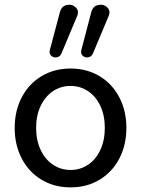

<svg xmlns="http://www.w3.org/2000/svg" viewBox="-20 -788 600 817"><path d="M42.5 -243.9Q42.5 -316.3 72.6 -373.9Q102.7 -431.5 156.8 -463.9Q210.8 -496.4 280.2 -496.4Q349.5 -496.4 403.6 -463.9Q457.6 -431.5 487.7 -373.9Q517.8 -316.3 517.8 -243.9Q517.8 -170.9 487.7 -113.3Q457.6 -55.6 403.6 -23.2Q349.5 9.3 280.2 9.3Q210.8 9.3 156.8 -23.2Q102.7 -55.6 72.6 -113.3Q42.5 -170.9 42.5 -243.9ZM426 -243.9Q426 -296.9 407 -337.3Q388 -377.8 354.7 -400.1Q321.5 -422.3 280.2 -422.3Q238.8 -422.3 205.6 -400.1Q172.3 -377.8 153 -337.3Q133.7 -296.9 133.7 -243.9Q133.7 -190.9 153 -150.1Q172.3 -109.3 205.6 -87.1Q238.8 -64.8 280.2 -64.8Q321.5 -64.8 354.7 -87.1Q388 -109.3 407 -150.1Q426 -190.9 426 -243.9ZM326 -574.8 368.3 -736Q375.1 -761.8 397.7 -766.7Q420.3 -771.7 436.2 -756.7Q452.1 -741.7 441.7 -718.3L375.2 -559.9Q369.1 -546.3 355.3 -544Q341.6 -541.7 331.9 -550.8Q322.2 -559.9 326 -574.8ZM192 -574.8 234.8 -736Q241.7 -761.8 264 -766.7Q286.3 -771.7 302.1 -756.7Q318 -741.7 307.7 -718.3L241.2 -559.9Q235 -546.3 221.3 -544Q207.5 -541.7 197.8 -550.8Q188.1 -559.9 192 -574.8Z"/></svg>

Font: SN Pro Thin
Style: Regular
Weight: 200
Designer: Tobias Whetton
Foundry: Supernotes
Version: Version 1.003;Glyphs 3.3 (3324)